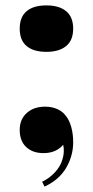

<svg xmlns="http://www.w3.org/2000/svg" viewBox="-20 -553 344 711"><path d="M147 -158Q173 -158 193.5 -148.5Q214 -139 226 -121Q237 -107 244 -82Q251 -57 251 -26Q251 24 225 68.5Q199 113 145 138L136 120Q162 108 183 85.5Q204 63 211 38Q220 10 214 -17Q188 14 141 14Q101 14 77 -8.5Q53 -31 53 -72Q53 -111 79 -134.5Q105 -158 147 -158ZM152 -533Q199 -533 225 -511.5Q251 -490 251 -447Q251 -404 225 -382.5Q199 -361 152 -361Q104 -361 78.5 -382.5Q53 -404 53 -447Q53 -490 78.5 -511.5Q104 -533 152 -533Z"/></svg>

Font: Playfair Display Black
Style: Regular
Weight: 900
Designer: Claus Eggers Sørensen
Foundry: Claus Eggers Sørensen
Version: Version 1.203